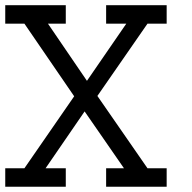

<svg xmlns="http://www.w3.org/2000/svg" viewBox="-20 -712 732 732"><path d="M73.1 -621.8H0V-692.3H230.8V-621.8H162.8L311.5 -403.8L461.5 -621.8H384.6V-692.3H615.4V-621.8H542.3L351.3 -346.2L542.3 -70.5H615.4V0H384.6V-70.5H452.6L302.6 -287.2L153.8 -70.5H230.8V0H0V-70.5H73.1L262.8 -344.9Z"/></svg>

Font: Slabo 13px
Style: Regular
Weight: 400
Designer: John Hudson
Foundry: Tiro Typeworks Ltd.
Version: Version 1.02 Build 005a